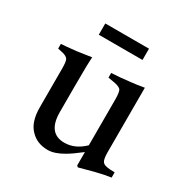

<svg xmlns="http://www.w3.org/2000/svg" viewBox="-146 -725 826 856"><g transform="rotate(30 267.5 -296.5)"><path d="M379 -547H154V-605H379ZM522 -51V-24Q491 -20 443 -8Q389 6 369 12L362 6V-63Q317 -28 292 -14Q248 12 213 12Q157 12 123 -25Q88 -61 88 -136V-334Q88 -370 82 -381Q75 -392 55 -397L28 -403V-427Q47 -428 104 -434Q129 -437 179 -445Q176 -412 176 -299V-162Q176 -53 261 -53Q316 -53 362 -98V-333Q362 -371 355 -382Q347 -392 322 -397L287 -403V-427Q331 -429 379 -435Q403 -437 450 -445V-113Q450 -76 459 -65Q467 -54 496 -52Z"/></g></svg>

Font: Shafarik
Style: Regular
Weight: 400
Version: Version 1.001; ttfautohint (v1.8.4.7-5d5b)